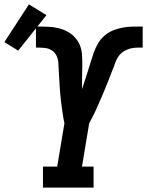

<svg xmlns="http://www.w3.org/2000/svg" viewBox="-108 -856 671 876"><path d="M88 0V-96H153L186 -294Q182 -311 179.5 -328Q177 -345 174.5 -362Q172 -379 170 -396.5Q168 -414 166.5 -431.5Q165 -449 164 -466Q163 -483 162 -500.5Q161 -518 160 -536Q159 -554 158 -571Q157 -588 149 -603.5Q141 -619 126.5 -627.5Q112 -636 94 -637.5Q76 -639 59 -639H58Q58 -639 58 -639Q58 -639 57 -639H56V-735H57Q57 -735 58 -735Q59 -735 59 -735H60Q60 -735 60.5 -735Q61 -735 61 -735Q89 -735 116.5 -733.5Q144 -732 169.5 -724.5Q195 -717 216 -701.5Q237 -686 250 -663Q263 -640 265.5 -613Q268 -586 267.5 -558.5Q267 -531 266.5 -503.5Q266 -476 266 -449Q273 -470 280 -491Q287 -512 293.5 -533Q300 -554 306.5 -575.5Q313 -597 320.5 -618Q328 -639 340 -659Q352 -679 369.5 -694Q387 -709 408.5 -717.5Q430 -726 451.5 -730Q473 -734 494.5 -734.5Q516 -735 538 -735Q538 -735 538.5 -735Q539 -735 539 -735H541Q541 -735 541.5 -735Q542 -735 542 -735H543V-639H542Q528 -639 513 -638.5Q498 -638 484 -634Q470 -630 456.5 -621.5Q443 -613 433.5 -600Q424 -587 419 -573Q414 -559 409 -545L408 -544Q396 -512 383.5 -480.5Q371 -449 357.5 -417.5Q344 -386 330 -355Q316 -324 299 -294L266 -96H319V0ZM-25 -625 -88 -664 24 -836 104 -787Z"/></svg>

Font: Iosevka Slab Oblique
Style: Bold
Weight: 700
Italic angle: -9°
Monospace: yes
Designer: Belleve Invis
Foundry: Belleve Invis
Version: Version 11.1.1; ttfautohint (v1.8.3)